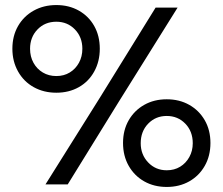

<svg xmlns="http://www.w3.org/2000/svg" viewBox="-20 -730 882 760"><path d="M160 0 377 -346 596 -700H683L450 -327L248 0ZM203 -363Q153 -363 113.5 -385Q74 -407 51.5 -447Q29 -487 29 -537Q29 -588 51.5 -627Q74 -666 113.5 -688Q153 -710 203 -710Q253 -710 292 -688Q331 -666 353 -627Q375 -588 375 -537Q375 -487 353 -447Q331 -407 292 -385Q253 -363 203 -363ZM203 -429Q233 -429 256 -443Q279 -457 292.5 -481.5Q306 -506 306 -537Q306 -583 276.5 -613.5Q247 -644 203 -644Q158 -644 128.5 -613.5Q99 -583 99 -537Q99 -506 112.5 -481.5Q126 -457 149.5 -443Q173 -429 203 -429ZM640 10Q590 10 551 -12Q512 -34 489.5 -73.5Q467 -113 467 -164Q467 -215 489.5 -254Q512 -293 551 -315Q590 -337 640 -337Q690 -337 729 -315Q768 -293 790.5 -254Q813 -215 813 -164Q813 -113 790.5 -73.5Q768 -34 729 -12Q690 10 640 10ZM640 -56Q670 -56 693 -70Q716 -84 729.5 -108.5Q743 -133 743 -163Q743 -210 713.5 -240.5Q684 -271 640 -271Q596 -271 566.5 -240.5Q537 -210 537 -163Q537 -118 566.5 -87Q596 -56 640 -56Z"/></svg>

Font: SUSE Thin
Style: Regular
Weight: 400
Version: Version 1.000